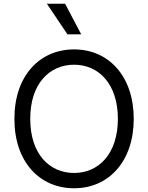

<svg xmlns="http://www.w3.org/2000/svg" viewBox="-20 -1003 797 1033"><path d="M416.9 -818.2 330.3 -983H232.2L343 -818.2ZM699.6 -363.6C699.2 -593.8 564.3 -737.2 378.6 -737.2C192.1 -737.2 57.2 -593.8 57.5 -363.6C57.2 -133.5 192.1 9.9 378.6 9.9C564.3 9.9 699.2 -133.5 699.6 -363.6ZM614.3 -363.6C614 -174.7 510.3 -72.4 378.6 -72.4C246.1 -72.4 142.4 -174.7 142.8 -363.6C142.4 -552.6 246.1 -654.8 378.6 -654.8C510.3 -654.8 614 -552.6 614.3 -363.6Z"/></svg>

Font: Riot Sans 2.0
Style: Regular
Weight: 400
Designer: Rasmus Andersson
Foundry: rsms
Version: Version 3.006;hotconv 1.0.109;makeotfexe 2.5.65596